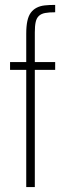

<svg xmlns="http://www.w3.org/2000/svg" viewBox="-20 -763 265 783"><path d="M87 0V-478H21V-510H87V-625Q87 -656 91.5 -677Q96 -698 105.5 -711Q115 -724 129.5 -731.5Q144 -739 162.5 -741Q181 -743 205 -743V-713Q180 -713 164 -710Q148 -707 138.5 -698Q129 -689 125.5 -673Q122 -657 122 -631V-510H205V-478H122V0Z"/></svg>

Font: Saira ExtraCondensed Thin
Style: Regular
Weight: 250
Width: 2
Designer: Hector Gatti with collaboration of the Omnibus-Type team
Foundry: Omnibus-Type
Version: Version 1.101